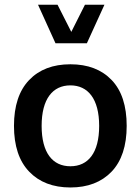

<svg xmlns="http://www.w3.org/2000/svg" viewBox="-20 -806 608 831"><path d="M220.2 -618.7H356L432.1 -785.6H347.7L288.6 -668L229 -785.6H144.5ZM284.7 -527.8C209 -527.8 149.4 -504.9 106 -459.5C62.5 -414.1 40.5 -347.7 40.5 -261.2C40.5 -174.8 62.5 -108.4 106.4 -63C149.9 -17.6 209.5 5.4 284.7 5.4C359.9 5.4 419.4 -17.6 462.9 -63C506.3 -108.4 528.3 -174.8 528.3 -261.2C528.3 -347.7 506.8 -414.1 463.4 -459.5C419.9 -504.9 360.4 -527.8 284.7 -527.8ZM284.7 -436.5C360.4 -436.5 409.2 -378.4 409.2 -261.2C409.2 -144 361.3 -86.4 284.7 -86.4C208 -86.4 160.2 -144 160.2 -261.2C160.2 -378.4 208.5 -436.5 284.7 -436.5Z"/></svg>

Font: Estedad SemiBold
Style: Regular
Weight: 600
Designer: Amin Abedi
Version: Version 7.3